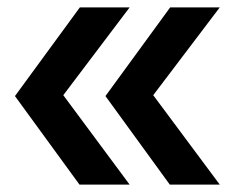

<svg xmlns="http://www.w3.org/2000/svg" viewBox="-20 -540 639 520"><path d="M439.9 -40 265.6 -279.8 440.9 -520H575.2L395 -282.2L575.2 -40ZM195.3 -40 20.5 -279.8 196.3 -520H331.1L151.4 -282.2L331.1 -40Z"/></svg>

Font: UDEV Gothic 35
Style: Bold
Weight: 700
Version: v2.1.0; ttfautohint (v1.8.4.7-5d5b-dirty) -l 6 -r 45 -G 200 